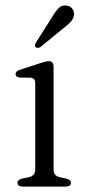

<svg xmlns="http://www.w3.org/2000/svg" viewBox="-20 -688 313 708"><path d="M177.5 -443V-63Q177.5 -50.5 183.5 -43.8Q189.5 -37 200 -34.5L224.5 -29.5Q233 -27.5 237.2 -23.8Q241.5 -20 241.5 -14Q241.5 -7.5 236.8 -3.8Q232 0 223 0H63Q54.5 0 49.5 -3.8Q44.5 -7.5 44.5 -14Q44.5 -20 49 -23.5Q53.5 -27 61 -29.5L87 -34.5Q97.5 -37.5 103.8 -44Q110 -50.5 110 -63V-379.5Q110 -390.5 105.8 -395.5Q101.5 -400.5 92.5 -401.5L52.5 -402Q45 -403 41.2 -406.2Q37.5 -409.5 37.5 -415Q37.5 -420.5 41.8 -424.5Q46 -428.5 54.5 -431L129.5 -455.5Q139 -458.5 146.5 -460.5Q154 -462.5 160.5 -462.5Q168 -462.5 172.8 -457.5Q177.5 -452.5 177.5 -443ZM170.5 -622.5Q183.5 -645 195.8 -657.5Q208 -670 225.5 -667.5Q240 -665.5 247.2 -654.8Q254.5 -644 252.5 -632Q251 -618.5 240.8 -607.5Q230.5 -596.5 214.5 -584.5L128.5 -514Q124.5 -512 120 -511.5Q115.5 -511 112 -514Q108 -517.5 109.2 -522.2Q110.5 -527 113 -531.5Z"/></svg>

Font: Fraunces 48pt Soft Wonky Light
Style: Regular
Weight: 300
Version: Version 1.000;[b76b70a41]